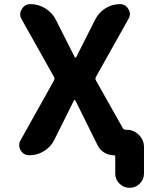

<svg xmlns="http://www.w3.org/2000/svg" viewBox="-20 -775 756 933"><path d="M342.8 -498Q343.8 -495.1 346.7 -495.1Q349.6 -495.1 350.6 -498L443.4 -681.6Q460.9 -714.8 492.7 -734.9Q524.4 -754.9 562.5 -754.9Q589.8 -754.9 603.5 -731.4Q611.3 -718.8 611.3 -707Q611.3 -695.3 604.5 -683.6L446.3 -401.4Q441.4 -392.6 446.3 -383.8L576.2 -153.3Q581.1 -144.5 590.8 -144.5H594.7Q629.9 -144.5 654.8 -119.6Q679.7 -94.7 679.7 -59.6V68.4Q679.7 96.7 659.2 117.2Q638.7 137.7 609.9 137.7Q581.1 137.7 560.5 117.2Q540 96.7 540 68.4V-13.7Q540 -20.5 533.2 -20.5Q507.8 -20.5 485.8 -34.2Q463.9 -47.9 453.1 -71.3L346.7 -286.1Q345.7 -289.1 342.8 -289.1Q339.8 -289.1 338.9 -286.1L244.1 -95.7Q227.5 -61.5 194.3 -41Q161.1 -20.5 123 -20.5Q94.7 -20.5 80.1 -44.9Q73.2 -57.6 73.2 -69.3Q73.2 -82 80.1 -93.8L242.2 -383.8Q247.1 -392.6 242.2 -401.4L85 -681.6Q78.1 -693.4 78.1 -705.1Q78.1 -717.8 85.9 -730.5Q99.6 -754.9 128.9 -754.9Q167 -754.9 200.2 -734.4Q233.4 -713.9 251 -679.7Z"/></svg>

Font: Gen Jyuu GothicX Bold
Style: Bold
Weight: 700
Designer: Ryoko NISHIZUKA (kana &amp; ideographs); Paul D. Hunt (Latin, Greek &amp; Cyrillic); Wenlong ZHANG (bopomofo); Sandoll C
Version: Version 1.058.20140828